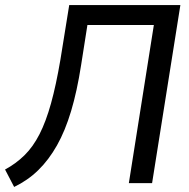

<svg xmlns="http://www.w3.org/2000/svg" viewBox="-32 -725 747 760"><path d="M24 15 -12 -54Q31 -77 65 -110.5Q99 -144 124.5 -194Q150 -244 170 -316Q190 -388 207 -488L242 -705H682L570 0H478L577 -626H314L289 -467Q273 -364 249.5 -285.5Q226 -207 193.5 -149.5Q161 -92 119.5 -51.5Q78 -11 24 15Z"/></svg>

Font: Nunito Sans 10pt SemiCondensed Medium
Style: Italic
Weight: 500
Width: 4
Italic angle: -9°
Designer: Vernon Adams
Foundry: Vernon Adams
Version: Version 3.101;gftools[0.9.27]